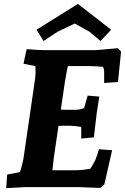

<svg xmlns="http://www.w3.org/2000/svg" viewBox="-20 -963 643 988"><path d="M212 -705H475L587 -715L603 -697L587 -541L516 -536V-595Q516 -607 510 -619Q472 -623 434 -623H329Q328 -617 321.5 -584Q315 -551 314 -542L293 -399Q302 -398 317 -398H370Q390 -398 413 -407L431 -471L491 -466Q481 -403 478 -383L463 -256L398 -250V-310Q358 -316 338 -316H310Q287 -316 281 -315L263 -193Q256 -152 250 -87H370Q405 -87 445 -95Q459 -116 470 -138Q483 -170 489 -195L557 -190L517 -14L496 4Q406 0 386 0H109L12 5L17 -65L82 -77Q86 -85 94 -116.5Q102 -148 103 -163L154 -512Q163 -567 163 -590.5Q163 -614 162 -623L101 -635L117 -710Q176 -705 212 -705ZM381 -943 552 -810 497 -752 440 -800 365 -842 277 -800 204 -752 168 -810Z"/></svg>

Font: Andada
Style: Bold Italic
Weight: 700
Italic angle: -8.29999°
Designer: Carolina Giovagnoli
Foundry: Carolina Giovagnoli
Version: Version 1.003